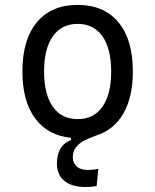

<svg xmlns="http://www.w3.org/2000/svg" viewBox="-20 -547 626 774"><path d="M325.2 207Q270 207 239.7 182.4Q209.5 157.7 209.5 112.8Q209.5 39.1 266.1 17.6V8.3Q172.9 -0.5 121.6 -69.8Q70.3 -139.2 70.3 -258.8Q70.3 -387.2 128.7 -457.3Q187 -527.3 293 -527.3Q398.9 -527.3 457.3 -457.3Q515.6 -387.2 515.6 -258.8Q515.6 -155.3 477.1 -89.1Q438.5 -22.9 367.2 -0.5Q342.8 8.3 321.5 18.8Q300.3 29.3 286.9 45.7Q273.4 62 273.4 88.4Q273.4 106.9 287.8 122.6Q302.2 138.2 337.9 138.2Q354 138.2 376.5 133.8L369.6 202.6Q357.4 205.1 346.2 206.1Q335 207 325.2 207ZM293 -66.9Q357.9 -66.9 393.1 -116.9Q428.2 -167 428.2 -258.8Q428.2 -350.6 393.1 -400.6Q357.9 -450.7 293 -450.7Q228 -450.7 192.9 -400.6Q157.7 -350.6 157.7 -258.8Q157.7 -167 192.9 -116.9Q228 -66.9 293 -66.9Z"/></svg>

Font: Cascadia Code PL SemiLight
Style: Regular
Weight: 350
Monospace: yes
Designer: Aaron Bell
Foundry: Saja Typeworks
Version: Version 2404.023; ttfautohint (v1.8.4)